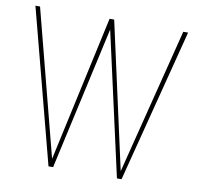

<svg xmlns="http://www.w3.org/2000/svg" viewBox="-78 -781 886 862"><g transform="rotate(10 364.5 -350.0)"><path d="M374 -700H353L208 -36L36 -700H15L198 0H219L364 -653L510 0H531L711 -700H689L521 -35Z"/></g></svg>

Font: Advent Pro Thin
Style: Regular
Weight: 250
Version: Version 3.000